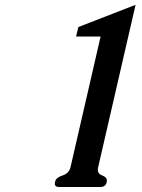

<svg xmlns="http://www.w3.org/2000/svg" viewBox="-20 -750 577 780"><path d="M203.6 -10.3 204.1 -12.7Q208 -28.8 233.9 -37.1Q260.7 -45.9 266.6 -71.3L388.7 -601.6H289.1L298.3 -640.1L530.8 -730.5L378.9 -71.3Q377.4 -65.9 377.4 -61Q377.4 -43.5 395.8 -36.9Q414.1 -30.3 414.1 -16.1Q414.1 -13.7 413.6 -10.7V-10.3Q409.2 9.8 386.7 9.8H220.7Q202.6 9.8 202.6 -3.9Q202.6 -6.8 203.6 -10.3Z"/></svg>

Font: Caudex
Style: Bold
Weight: 700
Italic angle: -13°
Version: Version 1.04